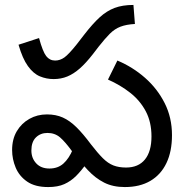

<svg xmlns="http://www.w3.org/2000/svg" viewBox="-20 -745 751 777"><path d="M197 -425Q168 -425 141.5 -436Q115 -447 93 -477.5Q71 -508 55 -564L138 -591Q153 -536 167 -518Q181 -500 203 -500Q223 -500 240.5 -512.5Q258 -525 290 -565L321 -605Q355 -649 383.5 -675Q412 -701 444 -713Q476 -725 520 -725L526 -648Q491 -646 467.5 -637Q444 -628 424.5 -608.5Q405 -589 379 -556L356 -526Q328 -490 303 -468Q278 -446 252.5 -435.5Q227 -425 197 -425ZM485 12Q437 12 401.5 -6Q366 -24 336 -56Q306 -88 273 -131Q244 -171 223 -189Q202 -207 172 -207Q144 -207 125.5 -189Q107 -171 107 -136Q107 -105 126.5 -84Q146 -63 180 -63Q214 -63 236.5 -83Q259 -103 275 -141L328 -81Q309 -54 288 -33Q267 -12 240.5 0Q214 12 175 12Q122 12 90 -10Q58 -32 43.5 -66.5Q29 -101 29 -138Q29 -182 48 -214Q67 -246 99 -264Q131 -282 170 -282Q206 -282 234 -269.5Q262 -257 289 -230.5Q316 -204 348 -161Q375 -126 396 -105Q417 -84 439 -75.5Q461 -67 490 -67Q540 -67 566.5 -99.5Q593 -132 593 -193Q593 -251 570 -294.5Q547 -338 507 -369.5Q467 -401 417 -423L455 -500Q517 -474 567 -430Q617 -386 646.5 -327.5Q676 -269 676 -198Q676 -132 653.5 -85Q631 -38 588.5 -13Q546 12 485 12Z"/></svg>

Font: hextelugu15
Style: Book
Weight: 400
Designer: Jelle Bosma - Monotype Design Team
Foundry: Monotype Imaging Inc.
Version: Version 2.003